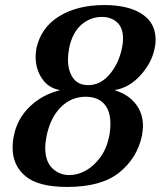

<svg xmlns="http://www.w3.org/2000/svg" viewBox="-20 -730 636 760"><path d="M30 -144Q30 -172 35 -193Q48 -260 98 -308Q148 -356 215 -372V-374Q171 -382 146 -419.5Q121 -457 121 -505Q121 -522 124 -538Q142 -621 214 -665.5Q286 -710 393 -710Q488 -710 542 -674.5Q596 -639 596 -573Q596 -554 592 -538Q581 -482 536.5 -432.5Q492 -383 436 -374V-372Q486 -357 516 -320Q546 -283 546 -230Q546 -219 542 -193Q523 -104 452 -47Q381 10 246 10Q132 10 81 -32.5Q30 -75 30 -144ZM463 -541Q467 -558 467 -578Q467 -620 443.5 -641.5Q420 -663 384 -663Q338 -663 302.5 -632.5Q267 -602 254 -541Q249 -514 249 -496Q249 -450 269 -421.5Q289 -393 329 -393Q378 -393 414.5 -436.5Q451 -480 463 -541ZM412 -190Q417 -213 417 -241Q417 -292 391.5 -319.5Q366 -347 319 -347Q262 -347 220.5 -305.5Q179 -264 164 -190Q159 -163 159 -145Q159 -92 186.5 -64.5Q214 -37 255 -37Q287 -37 319 -54.5Q351 -72 376.5 -106.5Q402 -141 412 -190Z"/></svg>

Font: Trirong SemiBold
Style: Italic
Weight: 600
Italic angle: -12°
Designer: Katatrad Team
Foundry: CadsonDemak
Version: Version 1.001